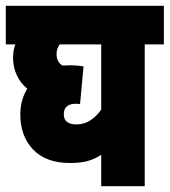

<svg xmlns="http://www.w3.org/2000/svg" viewBox="-20 -642 585 662"><path d="M545 -489H479V0H329V-108Q307 -94 283 -87Q259 -80 221 -80Q139 -80 94.5 -126Q50 -172 50 -248Q50 -297 74 -336Q51 -355 38 -382.5Q25 -410 25 -443Q25 -468 33 -489H0V-622H545ZM200 -248Q200 -229 212 -221Q224 -213 243 -213Q270 -213 291.5 -227Q313 -241 329 -264V-489H186Q175 -474 175 -456Q175 -427 196 -416Q210 -417 224 -417Q229 -417 243.5 -416Q258 -415 268 -413L256 -283Q252 -284 247.5 -284Q243 -284 238 -284Q222 -284 211 -275.5Q200 -267 200 -248Z"/></svg>

Font: Noto Sans ExtraCondensed Black
Style: Regular
Weight: 900
Width: 2
Designer: Monotype Design Team
Foundry: Monotype Imaging Inc.
Version: Version 2.013; ttfautohint (v1.8.4.7-5d5b)